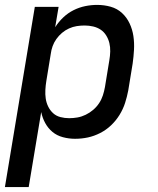

<svg xmlns="http://www.w3.org/2000/svg" viewBox="-25 -558 645 783"><path d="M-5 205 117 -530H214L200 -447Q214 -469 233 -487Q252 -505 275 -516.5Q298 -528 322.5 -533Q347 -538 371 -538Q400 -538 426.5 -530.5Q453 -523 472.5 -505Q492 -487 503.5 -462.5Q515 -438 519 -411Q523 -384 521.5 -355.5Q520 -327 516 -299L498 -189Q493 -163 485 -138Q477 -113 462.5 -89.5Q448 -66 428 -47Q408 -28 383.5 -15.5Q359 -3 333.5 2.5Q308 8 281 8Q256 8 231.5 1.5Q207 -5 189 -20Q171 -35 159.5 -56Q148 -77 143 -101L92 205ZM257 -76Q274 -76 291 -79Q308 -82 324.5 -90Q341 -98 355 -110Q369 -122 379 -137Q389 -152 394.5 -169Q400 -186 403 -203L421 -313Q424 -330 424.5 -348Q425 -366 421 -382.5Q417 -399 408 -413.5Q399 -428 385.5 -437Q372 -446 355 -450Q338 -454 320 -454Q304 -454 288 -451.5Q272 -449 256.5 -442Q241 -435 228 -424Q215 -413 205 -399Q195 -385 189.5 -369.5Q184 -354 182 -338L164 -228Q161 -210 160 -191.5Q159 -173 161.5 -156Q164 -139 171.5 -123.5Q179 -108 191.5 -96.5Q204 -85 221.5 -80.5Q239 -76 257 -76Z"/></svg>

Font: Iosevka Curly Medium Extended
Style: Italic
Weight: 500
Width: 7
Italic angle: -9°
Monospace: yes
Designer: Belleve Invis
Foundry: Belleve Invis
Version: Version 11.1.0; ttfautohint (v1.8.3)